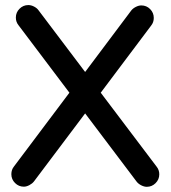

<svg xmlns="http://www.w3.org/2000/svg" viewBox="-20 -719 667 751"><path d="M532.7 -697.8Q553.2 -697.8 567.4 -683.3Q581.5 -668.9 581.5 -648.9Q581.5 -631.8 571.3 -619.1L374 -356.4L592.8 -66.9Q603 -54.2 603 -37.1Q603 -17.1 588.6 -2.7Q574.2 11.7 554.2 11.7Q543.9 11.7 532.5 5.9Q521 0 514.6 -8.3L313 -275.4L112.8 -9.3Q106.4 -1 95 5.1Q83.5 11.2 73.2 11.2Q53.2 11.2 38.8 -3.2Q24.4 -17.6 24.4 -37.6Q24.4 -55.2 34.7 -67.9L251.5 -356.4L52.2 -620.6Q42 -633.3 42 -650.4Q42 -670.4 56.4 -684.8Q70.8 -699.2 90.8 -699.2Q101.6 -699.2 113 -693.4Q124.5 -687.5 130.4 -679.2L313 -437.5L493.2 -677.7Q499.5 -686 511 -691.9Q522.5 -697.8 532.7 -697.8Z"/></svg>

Font: Manjari
Style: Bold
Weight: 700
Designer: Santhosh Thottingal <santhosh.thottingal@gmail.com>
Version: Version 2.000